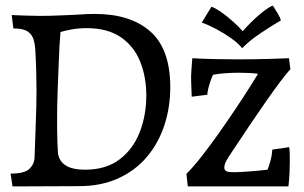

<svg xmlns="http://www.w3.org/2000/svg" viewBox="-20 -669 1092 689"><path d="M25 0 18 -46Q68 -46 85.5 -63Q103 -80 104 -103Q106 -173 108.5 -231.5Q111 -290 111 -346Q111 -374 110 -411.5Q109 -449 107 -484Q106 -507 101 -525.5Q96 -544 80 -555.5Q64 -567 28 -567L22 -615Q48 -614 72.5 -613Q97 -612 122 -612Q158 -612 192 -613.5Q226 -615 251 -616Q276 -618 291.5 -618.5Q307 -619 321 -619Q448 -619 519.5 -556Q591 -493 591 -356Q591 -284 570 -220Q549 -156 508 -107Q467 -58 405.5 -29.5Q344 -1 263 -1ZM285 -60Q360 -60 409 -97Q458 -134 481.5 -195Q505 -256 505 -326Q505 -393 483 -448Q461 -503 413.5 -535.5Q366 -568 291 -568Q263 -568 237.5 -563.5Q212 -559 197 -554Q193 -505 191 -449Q189 -393 187 -348Q186 -317 185.5 -296Q185 -275 185 -255Q185 -235 185 -207Q185 -184 186 -158Q187 -132 188 -120Q196 -60 285 -60ZM654 0 649 -45Q674 -70 704.5 -109Q735 -148 766 -192Q797 -236 825.5 -278.5Q854 -321 875 -354.5Q896 -388 906 -404Q894 -406 876 -407Q858 -408 840 -408Q809 -408 785.5 -406Q762 -404 745 -401Q741 -394 736 -380Q731 -366 727.5 -351.5Q724 -337 724 -329L668 -322L666 -375Q665 -397 667 -419Q669 -441 670 -460Q706 -458 748.5 -457Q791 -456 833 -456Q892 -456 942 -457.5Q992 -459 1017 -460L1022 -420Q1009 -407 985 -375Q961 -343 932.5 -302Q904 -261 877 -221Q850 -181 831 -152Q812 -123 807 -116Q797 -101 791 -89.5Q785 -78 785 -68Q785 -58 792.5 -54.5Q800 -51 819 -51Q836 -51 871 -53.5Q906 -56 940 -60Q944 -69 950 -90Q956 -111 957 -132L1018 -141Q1019 -135 1019.5 -123Q1020 -111 1020 -92Q1020 -73 1019 -49.5Q1018 -26 1015 0ZM739 -645Q755 -639 776 -624Q797 -609 817.5 -590.5Q838 -572 851 -557Q861 -569 881 -589Q901 -609 922.5 -626Q944 -643 959 -649Q964 -642 975 -623.5Q986 -605 988 -596Q951 -574 913 -548.5Q875 -523 849 -496Q836 -513 810 -531.5Q784 -550 755.5 -565Q727 -580 704 -588Z"/></svg>

Font: Maname
Style: Regular
Weight: 400
Designer: Pathum Egodawatta
Foundry: mooniak
Version: Version 1.000; ttfautohint (v1.8.4.7-5d5b)